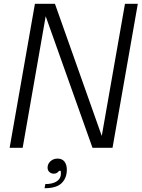

<svg xmlns="http://www.w3.org/2000/svg" viewBox="-20 -783 750 1017"><path d="M100 0H31L165 -763H271L519 -63L642 -763H710L576 0H470L222 -697ZM220 192Q255 192 276.5 180Q298 168 302 146Q303 137 302 122H293Q282 137 265 137Q251 137 241.5 128Q232 119 232 105Q232 85 247.5 71Q263 57 285 57Q309 57 321.5 73Q334 89 334 116Q334 160 306.5 187Q279 214 216 214Z"/></svg>

Font: Open Sauce One Light Italic
Style: Regular
Weight: 300
Italic angle: -10°
Designer: Alfredo Marco Pradil
Foundry: Creative Sauce Fz LLC
Version: Version 1.477